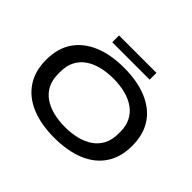

<svg xmlns="http://www.w3.org/2000/svg" viewBox="-179 -1102 1379 1379"><g transform="rotate(45 510.5 -412.5)"><path d="M510 12Q375 12 277 -29Q179 -70 126 -149.5Q73 -229 73 -343Q73 -459 126 -537.5Q179 -616 277 -657.5Q375 -699 510 -699Q646 -699 744.5 -657.5Q843 -616 895.5 -537.5Q948 -459 948 -343Q948 -229 895.5 -149.5Q843 -70 744.5 -29Q646 12 510 12ZM511 -97Q576 -97 631.5 -111Q687 -125 728.5 -154Q770 -183 793 -228Q816 -273 816 -333V-356Q816 -415 793 -459.5Q770 -504 728.5 -533Q687 -562 631.5 -576Q576 -590 511 -590Q445 -590 389.5 -576Q334 -562 292.5 -533Q251 -504 228.5 -459.5Q206 -415 206 -356V-333Q206 -273 228.5 -228Q251 -183 292.5 -154Q334 -125 389.5 -111Q445 -97 511 -97ZM320 -768V-837H700V-768Z"/></g></svg>

Font: Archivo Expanded Medium
Style: Regular
Weight: 500
Width: 7
Designer: Hector Gatti
Foundry: Omnibus-Type
Version: Version 2.001